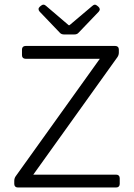

<svg xmlns="http://www.w3.org/2000/svg" viewBox="-20 -828 592 848"><path d="M155.3 -776.4 244.1 -683.6C249 -677.7 255.9 -675.8 263.7 -675.8H307.6C315.4 -675.8 322.3 -677.7 327.1 -683.6L416 -776.4C422.9 -784.2 421.9 -792 414.1 -798.8L409.2 -802.7C401.4 -809.6 395.5 -808.6 387.7 -801.8L287.1 -716.8H283.2L182.6 -802.7C174.8 -809.6 168 -808.6 161.1 -802.7L156.2 -798.8C148.4 -792 148.4 -784.2 155.3 -776.4ZM43 -29.3V-15.6C43 -5.9 48.8 0 58.6 0H493.2C502.9 0 508.8 -5.9 508.8 -15.6V-41C508.8 -50.8 502.9 -56.6 493.2 -56.6H127L499 -576.2C502.9 -582 504.9 -588.9 504.9 -595.7V-609.4C504.9 -619.1 499 -625 489.3 -625H92.8C83 -625 77.1 -619.1 77.1 -609.4V-584C77.1 -574.2 83 -568.4 92.8 -568.4H420.9L48.8 -48.8C44.9 -43 43 -36.1 43 -29.3Z"/></svg>

Font: Ed Sans Neue Light
Style: Regular
Weight: 300
Designer: Stephen Hutchings
Version: Version 1.004;PS 001.004;hotconv 1.0.88;makeotf.lib2.5.64775